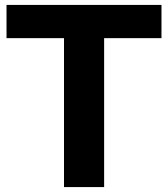

<svg xmlns="http://www.w3.org/2000/svg" viewBox="-20 -760 682 780"><path d="M240 0V-605H6.5V-740H636V-605H403V0Z"/></svg>

Font: Encode Sans Condensed Thin
Style: Bold
Weight: 700
Version: Version 3.002